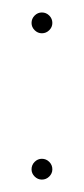

<svg xmlns="http://www.w3.org/2000/svg" viewBox="-20 -415 136 311"><path d="M31.1 -377.8Q31.1 -384.8 36.1 -389.8Q41.1 -394.8 47.8 -394.8Q54.8 -394.8 59.8 -389.8Q64.8 -384.8 64.8 -377.8Q64.8 -371.1 59.8 -366.1Q54.8 -361.1 47.8 -361.1Q41.1 -361.1 36.1 -366.1Q31.1 -371.1 31.1 -377.8ZM31.1 -140.7Q31.1 -147.8 36.1 -152.8Q41.1 -157.8 47.8 -157.8Q54.8 -157.8 59.8 -152.8Q64.8 -147.8 64.8 -140.7Q64.8 -134.1 59.8 -129.1Q54.8 -124.1 47.8 -124.1Q41.1 -124.1 36.1 -129.1Q31.1 -134.1 31.1 -140.7Z"/></svg>

Font: 26F Galaxy Sans Thin
Style: Regular
Weight: 100
Designer: C₂₉H₂₅N₃O₅
Version: Version 1.100